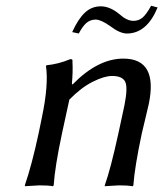

<svg xmlns="http://www.w3.org/2000/svg" viewBox="-20 -642 566 665"><path d="M471.2 -180.2Q446.3 -63 441.9 0L439.9 2.9Q421.9 0 392.1 0Q392.1 0 342.8 2.9V0Q362.8 -55.2 390.1 -180.2L411.1 -277.8Q423.3 -338.9 413.6 -358.9Q403.8 -378.9 368.2 -378.9Q341.3 -378.9 301.3 -358.9Q261.2 -338.9 220.2 -296.9L194.8 -180.2Q169.9 -63 166 0L163.1 2.9Q147 0 116.2 0L66.9 2.9L65.9 0Q89.8 -68.8 113.8 -180.2L125 -234.9Q148.9 -348.6 139.2 -413.1L141.1 -416Q182.1 -419.9 223.1 -437Q226.1 -437 227.1 -437Q228 -437 229.5 -436Q231 -435.1 231 -433.1Q231 -431.2 231 -426.8Q232.9 -394.5 229 -352.1L231 -349.1Q318.8 -439 407.2 -439Q528.3 -439 495.1 -280.8Q491.2 -264.6 483.2 -230.5Q475.1 -196.3 471.2 -180.2ZM442.4 -569.8Q460 -569.8 473.4 -580.8Q486.8 -591.8 503.4 -622.1L525.9 -616.2Q488.8 -526.4 419.9 -525.9Q395 -525.9 361.3 -551.8Q330.1 -573.7 312 -574.2Q293 -574.2 279.5 -562.7Q266.1 -551.3 252.9 -525.9L230 -530.8Q250.5 -576.2 273.9 -598.1Q297.4 -620.1 329.1 -620.1Q361.3 -620.1 395 -591.8Q419.4 -569.8 442.4 -569.8Z"/></svg>

Font: Linux Biolinum
Style: Italic
Weight: 400
Italic angle: -12°
Designer: Philipp H. Poll
Foundry: Philipp H. Poll
Version: Version 1.1.3 ; ttfautohint (v0.9)